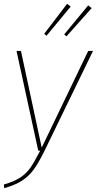

<svg xmlns="http://www.w3.org/2000/svg" viewBox="-26 -784 504 999"><path d="M205 2Q175 63 149.5 98Q124 133 88.5 156Q53 179 -4 195L-6 176Q47 161 78.5 140.5Q110 120 131.5 89.5Q153 59 183 0H173L60 -519H83L191 -16L433 -519H458ZM342 -750 216 -598 204 -608 323 -764ZM451 -742 320 -595 308 -605 433 -756Z"/></svg>

Font: FiraGO Thin
Style: Italic
Weight: 100
Italic angle: -8°
Designer: bBox Type GmbH
Foundry: bBox Type GmbH
Version: Version 1.001